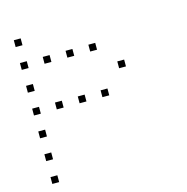

<svg xmlns="http://www.w3.org/2000/svg" viewBox="-96 -756 792 813"><g transform="rotate(-15 300.0 -350.0)"><path d="M36 -665Q35 -665 35 -665Q35 -665 35 -664V-636Q35 -635 35 -635Q35 -635 36 -635H64Q65 -635 65 -635Q65 -635 65 -636V-664Q65 -665 65 -665Q65 -665 64 -665ZM36 -565Q35 -565 35 -565Q35 -565 35 -564V-536Q35 -535 35 -535Q35 -535 36 -535H64Q65 -535 65 -535Q65 -535 65 -536V-564Q65 -565 65 -565Q65 -565 64 -565ZM136 -565Q135 -565 135 -565Q135 -565 135 -564V-536Q135 -535 135 -535Q135 -535 136 -535H164Q165 -535 165 -535Q165 -535 165 -536V-564Q165 -565 165 -565Q165 -565 164 -565ZM236 -565Q235 -565 235 -565Q235 -565 235 -564V-536Q235 -535 235 -535Q235 -535 236 -535H264Q265 -535 265 -535Q265 -535 265 -536V-564Q265 -565 265 -565Q265 -565 264 -565ZM336 -565Q335 -565 335 -565Q335 -565 335 -564V-536Q335 -535 335 -535Q335 -535 336 -535H364Q365 -535 365 -535Q365 -535 365 -536V-564Q365 -565 365 -565Q365 -565 364 -565ZM36 -465Q35 -465 35 -465Q35 -465 35 -464V-436Q35 -435 35 -435Q35 -435 36 -435H64Q65 -435 65 -435Q65 -435 65 -436V-464Q65 -465 65 -465Q65 -465 64 -465ZM436 -465Q435 -465 435 -465Q435 -465 435 -464V-436Q435 -435 435 -435Q435 -435 436 -435H464Q465 -435 465 -435Q465 -435 465 -436V-464Q465 -465 465 -465Q465 -465 464 -465ZM36 -365Q35 -365 35 -365Q35 -365 35 -364V-336Q35 -335 35 -335Q35 -335 36 -335H64Q65 -335 65 -335Q65 -335 65 -336V-364Q65 -365 65 -365Q65 -365 64 -365ZM136 -365Q135 -365 135 -365Q135 -365 135 -364V-336Q135 -335 135 -335Q135 -335 136 -335H164Q165 -335 165 -335Q165 -335 165 -336V-364Q165 -365 165 -365Q165 -365 164 -365ZM236 -365Q235 -365 235 -365Q235 -365 235 -364V-336Q235 -335 235 -335Q235 -335 236 -335H264Q265 -335 265 -335Q265 -335 265 -336V-364Q265 -365 265 -365Q265 -365 264 -365ZM336 -365Q335 -365 335 -365Q335 -365 335 -364V-336Q335 -335 335 -335Q335 -335 336 -335H364Q365 -335 365 -335Q365 -335 365 -336V-364Q365 -365 365 -365Q365 -365 364 -365ZM36 -265Q35 -265 35 -265Q35 -265 35 -264V-236Q35 -235 35 -235Q35 -235 36 -235H64Q65 -235 65 -235Q65 -235 65 -236V-264Q65 -265 65 -265Q65 -265 64 -265ZM36 -165Q35 -165 35 -165Q35 -165 35 -164V-136Q35 -135 35 -135Q35 -135 36 -135H64Q65 -135 65 -135Q65 -135 65 -136V-164Q65 -165 65 -165Q65 -165 64 -165ZM36 -65Q35 -65 35 -65Q35 -65 35 -64V-36Q35 -35 35 -35Q35 -35 36 -35H64Q65 -35 65 -35Q65 -35 65 -36V-64Q65 -65 65 -65Q65 -65 64 -65Z"/></g></svg>

Font: Doto Black Thin
Style: Regular
Weight: 250
Monospace: yes
Version: Version 1.000